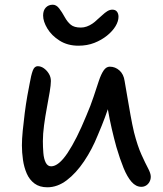

<svg xmlns="http://www.w3.org/2000/svg" viewBox="-20 -784 694 815"><path d="M313 -590Q267 -590 233 -611.5Q199 -633 181 -663Q163 -693 163 -718Q163 -740 174.5 -752Q186 -764 204 -764Q219 -764 231 -748.5Q243 -733 255 -711Q266 -691 280.5 -679Q295 -667 323 -667Q336 -667 348.5 -671.5Q361 -676 372 -683.5Q383 -691 392 -700Q404 -710 414.5 -720Q425 -730 435.5 -736.5Q446 -743 457 -743Q470 -743 476.5 -734.5Q483 -726 483 -713Q483 -694 470.5 -673Q458 -652 434.5 -633Q411 -614 380.5 -602Q350 -590 313 -590ZM181 11Q148 11 126.5 -5Q105 -21 93.5 -47.5Q82 -74 77.5 -105.5Q73 -137 73 -167Q73 -193 76.5 -229Q80 -265 85 -304Q90 -343 96 -377Q102 -411 106 -430Q112 -465 119 -484Q126 -503 140 -503Q154 -503 166.5 -494Q179 -485 187.5 -471Q196 -457 196 -440Q196 -424 191 -394Q186 -364 179 -327Q172 -290 167 -252.5Q162 -215 162 -185Q162 -160 164 -135Q166 -110 174 -94Q182 -78 197 -78Q229 -78 267 -135Q305 -192 346 -292Q365 -336 377.5 -374Q390 -412 399.5 -440.5Q409 -469 420 -485Q431 -501 446 -501Q469 -501 487 -485Q505 -469 509 -440Q514 -411 520.5 -373Q527 -335 534 -295.5Q541 -256 549 -222Q564 -164 580.5 -127.5Q597 -91 608.5 -69.5Q620 -48 620 -34Q620 -22 614.5 -12Q609 -2 600 3.5Q591 9 580 9Q557 9 538.5 -12Q520 -33 504.5 -71Q489 -109 474 -160Q464 -196 454.5 -237Q445 -278 438 -319Q431 -360 427 -395H461Q454 -371 445.5 -344Q437 -317 425 -284.5Q413 -252 395 -210Q371 -150 337 -99.5Q303 -49 263.5 -19Q224 11 181 11Z"/></svg>

Font: Shantell Sans
Style: Regular
Weight: 400
Designer: Stephen Nixon, Anya Danilova, Shantell Martin
Foundry: Arrow Type
Version: Version 1.008;[ac192a2d6]